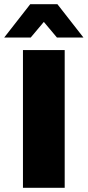

<svg xmlns="http://www.w3.org/2000/svg" viewBox="-40 -900 420 920"><path d="M70 0V-660H270V0ZM-20 -720 105 -880H235L360 -720H233L170 -795L107 -720Z"/></svg>

Font: Xolonium
Style: Bold
Weight: 700
Designer: Severin Meyer
Version: Version 4.2